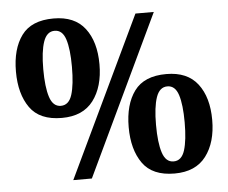

<svg xmlns="http://www.w3.org/2000/svg" viewBox="-52 -784 1014 854"><g transform="rotate(-5 455.0 -357.0)"><path d="M216 -280Q117 -280 73.5 -341.5Q30 -403 30 -503Q30 -604 74 -664Q118 -724 217 -724Q311 -724 357 -664Q403 -604 403 -503Q403 -403 356.5 -341.5Q310 -280 216 -280ZM242 0 582 -714H664L325 0ZM216 -334Q252 -334 266 -378.5Q280 -423 280 -503Q280 -582 266 -625.5Q252 -669 217 -669Q182 -669 167 -625.5Q152 -582 152 -503Q152 -423 166.5 -378.5Q181 -334 216 -334ZM694 10Q595 10 551.5 -51.5Q508 -113 508 -213Q508 -314 552 -374Q596 -434 695 -434Q789 -434 835 -374Q881 -314 881 -213Q881 -113 834.5 -51.5Q788 10 694 10ZM694 -44Q730 -44 744 -88.5Q758 -133 758 -213Q758 -292 744 -335.5Q730 -379 695 -379Q660 -379 645 -335.5Q630 -292 630 -213Q630 -133 644.5 -88.5Q659 -44 694 -44Z"/></g></svg>

Font: Noto Serif ExtraBold
Style: Regular
Weight: 800
Designer: Monotype Design Team
Foundry: Monotype Imaging Inc.
Version: Version 2.014